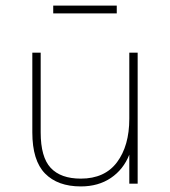

<svg xmlns="http://www.w3.org/2000/svg" viewBox="-20 -659 610 689"><path d="M270 10Q187 10 141.5 -36.5Q96 -83 96 -184V-470H126V-184Q126 -95 162 -56.5Q198 -18 270 -18Q356 -18 400 -77Q444 -136 444 -233V-470H474V0H444V-104Q423 -51 378 -20.5Q333 10 270 10ZM171 -611V-639H399V-611Z"/></svg>

Font: Gantari Thin
Style: Regular
Weight: 250
Designer: Anugrah Pasau
Foundry: Lafontype
Version: Version 1.000